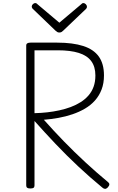

<svg xmlns="http://www.w3.org/2000/svg" viewBox="-20 -1215 772 1252"><path d="M178 14Q164 14 157.5 9.5Q151 5 151 -6V-918Q151 -928 158 -932.5Q165 -937 179 -937H353Q455 -937 523 -915Q591 -893 624.5 -846Q658 -799 658 -723Q658 -672 642.5 -631.5Q627 -591 599.5 -560Q572 -529 534.5 -507Q497 -485 453 -470Q409 -455 362 -446.5Q315 -438 266 -434Q329 -363 396.5 -293.5Q464 -224 536.5 -157Q609 -90 685 -27Q693 -21 693 -12.5Q693 -4 682 8Q673 17 664.5 16.5Q656 16 647 8Q567 -58 490 -130Q413 -202 341.5 -277.5Q270 -353 205 -426V-6Q205 5 199 9.5Q193 14 178 14ZM205 -477Q247 -478 287.5 -482.5Q328 -487 367 -495.5Q406 -504 441 -517Q476 -530 506 -549Q536 -568 557.5 -593Q579 -618 590.5 -650Q602 -682 602 -723Q602 -780 575 -816.5Q548 -853 493.5 -870Q439 -887 357 -887H205ZM524 -1195Q532 -1195 539.5 -1187.5Q547 -1180 547 -1171Q547 -1168 546 -1165Q545 -1162 542 -1158L392 -1015Q387 -1010 381.5 -1006.5Q376 -1003 367 -1003Q358 -1003 353 -1006.5Q348 -1010 342 -1015L192 -1159Q189 -1163 188 -1166.5Q187 -1170 187 -1172Q187 -1181 194.5 -1188Q202 -1195 209 -1195Q215 -1195 218.5 -1192.5Q222 -1190 226 -1186L367 -1067L508 -1186Q512 -1190 515.5 -1192.5Q519 -1195 524 -1195Z"/></svg>

Font: Playwrite US Modern ExtraLight
Style: Regular
Weight: 250
Designer: Veronika Burian, José Scaglione
Foundry: TypeTogether
Version: Version 1.003